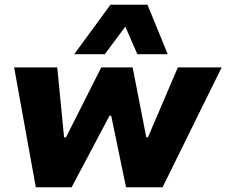

<svg xmlns="http://www.w3.org/2000/svg" viewBox="-20 -795 961 815"><path d="M132 0 40 -509H223L252 -212H260L410 -509H543L601 -212H608L735 -509H921L670 0H515L452 -304H445L284 0ZM295 -565 449 -775H606L692 -565H563L512 -682L425 -565Z"/></svg>

Font: Nunito Sans 6pt Black
Style: Italic
Weight: 900
Italic angle: -9°
Version: Version 3.101;gftools[0.9.27]